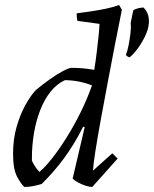

<svg xmlns="http://www.w3.org/2000/svg" viewBox="-20 -732 613 764"><path d="M77 12Q64 1 48 -29Q32 -59 32 -121Q32 -178 46 -227Q60 -276 81 -314Q102 -352 123 -374Q147 -394 175.5 -414.5Q204 -435 229 -448.5Q254 -462 265 -462Q288 -462 310.5 -460Q333 -458 355 -454Q361 -491 365 -524.5Q369 -558 372 -586.5Q375 -615 376 -637L288 -649Q285 -661 285 -679Q309 -682 340 -686.5Q371 -691 402 -697.5Q433 -704 454 -712L465 -693Q453 -635 438.5 -560Q424 -485 409 -406Q394 -327 381 -255.5Q368 -184 359.5 -130Q351 -76 350 -53L427 -122L448 -101L347 12Q337 12 321 7Q305 2 290.5 -6Q276 -14 269 -21L317 -226L311 -228Q292 -190 272.5 -158.5Q253 -127 233.5 -100.5Q214 -74 192 -49Q170 -24 146 0Q133 4 114.5 8Q96 12 77 12ZM137 -48Q159 -66 187 -101.5Q215 -137 244.5 -184Q274 -231 300.5 -284.5Q327 -338 346 -392Q322 -402 293.5 -407.5Q265 -413 238 -413Q206 -398 181.5 -367.5Q157 -337 140.5 -295Q124 -253 115.5 -204Q107 -155 107 -104Q107 -101 107 -98.5Q107 -96 107 -93Q112 -81 120 -69Q128 -57 137 -48ZM500 -640Q501 -644 503 -655.5Q505 -667 507.5 -678.5Q510 -690 511 -692Q521 -697 531.5 -699.5Q542 -702 551 -702Q565 -688 569.5 -671Q574 -654 572 -636Q570 -615 558 -589.5Q546 -564 529.5 -541Q513 -518 496 -504Q492 -504 486.5 -508Q481 -512 481 -514Q487 -528 491.5 -551Q496 -574 499 -598Q502 -622 500 -640Z"/></svg>

Font: Labrada
Style: Italic
Weight: 400
Italic angle: -7°
Designer: Mercedes Jáuregui
Foundry: Omnibus-Type Team
Version: Version 1.000